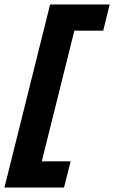

<svg xmlns="http://www.w3.org/2000/svg" viewBox="-55 -695 514 865"><path d="M-35 150 170.8 -675H439.2L410 -556.7H280L133.3 31.7H263.3L233.3 150Z"/></svg>

Font: Funnel Sans Light ExtraBold
Style: Italic
Weight: 800
Italic angle: -14.036°
Version: Version 1.000